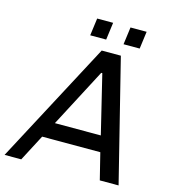

<svg xmlns="http://www.w3.org/2000/svg" viewBox="-159 -947 931 1046"><g transform="rotate(15 307.0 -424.0)"><path d="M349 -848H259L246 -750H336ZM538 -848H447L434 -750H525ZM436 -686H328L-36 0H58L136 -149H464L501 0H607ZM363 -568 443 -238H184L357 -568Z"/></g></svg>

Font: Chivo
Style: Italic
Weight: 400
Italic angle: -8°
Designer: Hector Gatti
Foundry: Omnibus-Type
Version: Version 1.003;PS 001.003;hotconv 1.0.70;makeotf.lib2.5.58329